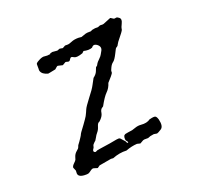

<svg xmlns="http://www.w3.org/2000/svg" viewBox="-103 -549 691 672"><g transform="rotate(-30 242.5 -212.5)"><path d="M136.2 -369.1H128.9Q108.9 -377.9 106.9 -393.1Q106.9 -396 107.4 -397.9Q107.9 -399.9 108.4 -402.3Q108.9 -404.8 109.9 -411.6Q110.4 -418.5 113.3 -420.9Q116.2 -423.3 128.9 -427.2Q141.6 -430.7 148.9 -427.7Q156.7 -424.8 168.9 -424.8Q168.9 -427.7 178.7 -427.7L196.8 -422.9L207 -424.8L217.8 -420.9L229 -424.8Q231 -424.8 237.3 -423.3Q243.7 -421.9 255.4 -424.8Q267.1 -427.7 283.2 -424.8L293.9 -421.9L312 -424.8Q315.9 -425.8 332 -422.9L338.9 -424.8H350.1L360.8 -422.9L370.1 -424.8L379.4 -422.9H383.8L413.1 -429.2Q415 -429.7 419.4 -424.8Q423.8 -419.9 426.8 -419.9H432.6Q437 -419.9 442.9 -412.6Q448.7 -405.3 439.5 -392.6Q430.2 -379.4 430.2 -377.4Q430.2 -375 426.8 -370.6Q423.3 -366.2 409.7 -354.5Q393.6 -340.8 390.6 -335.9Q387.7 -331.1 383.8 -330.1Q379.9 -329.1 377.4 -326.2Q375 -323.2 366.7 -312Q354 -294.9 346.2 -291Q337.9 -287.1 331.1 -277.3Q324.2 -268.1 324.2 -264.6Q324.2 -260.7 321.3 -257.8Q318.4 -254.9 314 -251Q309.1 -247.1 304.2 -243.2Q299.3 -239.3 294.9 -235.8Q286.6 -219.2 272.9 -210Q259.3 -200.7 237.8 -173.8Q235.8 -172.9 232.4 -171.4Q225.1 -168.5 221.2 -156.2Q216.8 -144.5 201.2 -134.8Q200.2 -133.8 197.3 -133.3Q192.4 -132.3 187 -121.6Q181.6 -110.8 174.3 -105Q167 -99.1 161.6 -91.8Q156.2 -85 154.3 -83.5Q152.3 -82 149.4 -80.6Q140.6 -75.2 139.2 -70.3Q137.7 -65.4 133.8 -62Q129.9 -58.1 130.4 -57.6Q130.9 -57.1 129.9 -53.2Q133.8 -47.4 138.2 -49.3Q143.1 -50.8 143.6 -50.8H153.8L192.9 -49.8Q228.5 -50.8 231.4 -48.3Q234.9 -45.9 237.3 -40.5Q240.2 -35.2 242.2 -32.7Q245.1 -29.8 245.6 -24.9Q246.6 -20 250 -20Q253.4 -21 247.1 -30.8Q246.1 -35.2 248 -42Q250 -48.8 253.9 -49.8Q254.9 -51.8 268.6 -51.3Q282.2 -50.8 284.2 -50.8Q286.1 -50.8 297.9 -52.7Q309.6 -54.7 320.3 -51.8Q341.8 -45.9 356 -53.2Q375 -54.7 378.9 -50.8Q382.8 -46.9 383.8 -37.1Q385.7 -8.8 372.1 -2.9Q358.4 2.9 354 2.9L342.8 -1H329.1L318.8 1Q315.9 1 310.1 -0.5Q304.2 -2 299.8 -1L286.1 3.9L274.9 -1Q254.4 -3.4 231.4 1Q206.1 -4.9 177.7 1L169.9 -1Q147 -1 124 -1L113.8 3.9Q111.8 2.9 108.4 1Q105 -1 100.6 -2.9Q96.2 -4.9 88.4 -1Q81.1 2.9 76.7 3.9Q72.3 4.9 60.1 2Q36.6 -3.9 41.5 -20Q43 -24.9 43 -26.9L40 -40Q41 -45.9 49.8 -51.8Q58.6 -57.6 60.5 -60.5Q62.5 -63.5 65.4 -69.8Q70.3 -79.1 79.6 -84.5Q88.9 -89.4 90.8 -93.3Q92.8 -97.2 94.7 -99.6Q96.7 -102.1 104.5 -108.9Q111.3 -116.2 114.3 -119.1Q117.2 -122.1 119.1 -124.5Q121.1 -127 123 -129.9Q125 -132.8 127 -134.3Q128.9 -135.7 146 -152.3Q163.1 -168.9 168 -174.8Q172.9 -180.7 175.8 -185.5Q178.7 -189.9 181.6 -194.3Q186.5 -202.1 210 -223.6Q233.9 -244.6 244.1 -258.3Q254.9 -272 258.8 -276.9Q272 -283.7 277.3 -292.5Q283.2 -301.8 284.2 -303.7Q285.2 -305.7 287.6 -306.2Q290 -307.1 291 -308.1Q293.9 -311 295.9 -314Q297.9 -316.9 308.1 -323.7Q318.8 -331.1 321.3 -335Q324.2 -338.9 328.1 -343.3Q340.8 -356.9 326.7 -371.1Q316.4 -380.4 307.1 -371.1Q293 -368.2 275.4 -376L268.1 -371.1Q244.1 -367.2 236.8 -373Q230 -378.9 227.1 -378.9Q224.1 -378.9 220.7 -375Q217.8 -371.1 214.8 -370.1Q211.9 -369.1 207.5 -371.6Q203.1 -374 201.2 -374L188 -369.1L171.9 -376Q168.9 -377 164.1 -373.5Q159.2 -370.1 157.7 -369.6Q156.2 -369.1 136.2 -369.1Z"/></g></svg>

Font: AntiqueNobleLightItalic
Style: LightItalic
Weight: 400
Version: Version 001.000